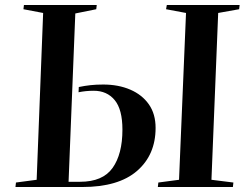

<svg xmlns="http://www.w3.org/2000/svg" viewBox="-20 -750 992 770"><path d="M153 -698 74 -713 76 -730H368L366 -713L282 -696L255 -21H301Q392 -21 431.5 -76.5Q471 -132 471 -230Q471 -311 440 -348.5Q409 -386 356 -386Q324 -386 295 -380L296 -401Q320 -406 343 -408.5Q366 -411 394 -411Q455 -411 502.5 -390.5Q550 -370 577 -331.5Q604 -293 604 -237Q604 -129 529.5 -64.5Q455 0 310 0H42L44 -18L127 -29ZM726 -698 646 -713 649 -730H941L939 -713L855 -698L828 -29L916 -18L914 0H613L615 -18L698 -29Z"/></svg>

Font: Literata 72pt SemiBold
Style: Italic
Weight: 600
Italic angle: -2°
Designer: Latin by Veronika Burian and Jose Scaglione. Greek by Irene Vlachou. Cyrillic by Vera Evstafieva
Foundry: TypeTogether
Version: Version 3.002